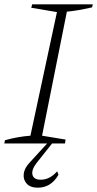

<svg xmlns="http://www.w3.org/2000/svg" viewBox="-23 -665 450 890"><path d="M-3 0 0 -15Q32 -24 61.5 -29Q91 -34 118 -36L241 -609L122 -629L126 -645H407L404 -631Q364 -622 337 -617.5Q310 -613 287 -611L172 -36L281 -18L278 0ZM152 205Q118 205 101 186.5Q84 168 87 141Q90 114 115 88L211 -17H232L147 90Q122 122 127.5 145Q133 168 166 168Q208 168 242 129L248 145Q214 205 152 205Z"/></svg>

Font: Piazzolla ExtraLight
Style: Italic
Weight: 200
Italic angle: -11.3°
Designer: Juan Pablo del Peral
Foundry: Huerta Tipografica
Version: Version 1.330